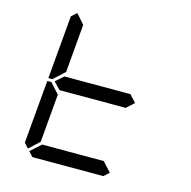

<svg xmlns="http://www.w3.org/2000/svg" viewBox="-132 -1085 1208 1216"><g transform="rotate(15 472.0 -477.5)"><path d="M145.5 -44.9 117.2 -76.2 153.3 -490.2H180.7L184.6 -485.4L240.2 -423.8L212.9 -107.4ZM186.5 -514.6 182.6 -509.8H155.3L191.4 -923.8L225.6 -955.1L281.2 -892.6L253.9 -576.2ZM726.6 -499 675.8 -453.1V-454.1H244.1V-453.1L199.2 -500L252 -546.9V-545.9H683.6ZM686.5 -31.2 652.3 0H187.5L158.2 -31.2L226.6 -92.8H629.9Z"/></g></svg>

Font: my7seg
Style: Book
Weight: 400
Italic angle: -5°
Designer: Keshikan(Twitter:@keshinomi_88pro)
Version: Version 0.46